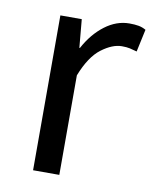

<svg xmlns="http://www.w3.org/2000/svg" viewBox="-69 -610 527 663"><g transform="rotate(10 195.0 -278.5)"><path d="M92 0V-543H167L176 -444H178Q206 -496 246.5 -526.5Q287 -557 332 -557Q351 -557 364.5 -554.5Q378 -552 390 -545L373 -466Q359 -470 348 -472.5Q337 -475 320 -475Q287 -475 249 -446.5Q211 -418 184 -349V0Z"/></g></svg>

Font: Noto Sans HK
Style: Regular
Weight: 400
Designer: Ryoko NISHIZUKA 西塚涼子 (kana, bopomofo & ideographs); Paul D. Hunt (Latin, Greek & Cyrillic); Sandoll Communications 산돌커뮤니
Foundry: Adobe
Version: Version 2.004-H2;hotconv 1.0.118;makeotfexe 2.5.65603